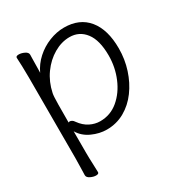

<svg xmlns="http://www.w3.org/2000/svg" viewBox="-158 -592 815 872"><g transform="rotate(-30 250.0 -156.5)"><path d="M52 -368Q52 -399 51 -427Q50 -455 49 -472Q49 -481 64 -481Q78 -481 93.5 -473.5Q109 -466 109 -454Q109 -448 108.5 -433Q108 -418 108 -401Q108 -384 107.5 -372Q107 -360 107 -360Q124 -397 155 -425Q186 -453 225 -468.5Q264 -484 303 -484Q384 -484 428 -430Q472 -376 472 -278Q472 -221 455 -168.5Q438 -116 407.5 -74.5Q377 -33 334.5 -9Q292 15 241 15Q203 15 164.5 -2.5Q126 -20 106 -54V56Q106 87 107.5 116Q109 145 109 162Q109 171 94 171Q81 171 65.5 163.5Q50 156 50 144Q50 132 51 106.5Q52 81 52 55ZM106 -100Q110 -102 113 -102Q118 -102 124 -98.5Q130 -95 135 -87Q155 -59 181 -46Q207 -33 234 -33Q288 -33 329 -67.5Q370 -102 393 -157Q416 -212 416 -273Q416 -353 385 -393.5Q354 -434 303 -434Q261 -434 220.5 -410.5Q180 -387 150.5 -346Q121 -305 110 -252Q107 -239 106.5 -195Q106 -151 106 -100Z"/></g></svg>

Font: Moon Stars Kai HW Light
Style: Regular
Weight: 300
Designer: GuiWonder
Version: Version 1.101